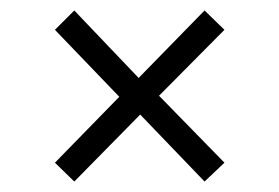

<svg xmlns="http://www.w3.org/2000/svg" viewBox="-20 -491 533 367"><path d="M409 -434 284 -308 409 -180 371 -144 248 -272 122 -144 85 -180 208 -306 85 -434 122 -471 245 -342 371 -471Z"/></svg>

Font: Fira Sans Light
Style: Regular
Weight: 300
Designer: bBox Type GmbH & Carrois Corporate GbR & Edenspiekermann AG
Foundry: bBox Type GmbH & Carrois Corporate GbR & Edenspiekermann AG
Version: Version 4.301